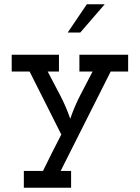

<svg xmlns="http://www.w3.org/2000/svg" viewBox="-20 -632 657 902"><path d="M314 250H92V171H182Q203 128 224.5 85Q246 42 268 0Q230 -75 193.5 -148Q157 -221 119 -296H35V-375H257V-296H204Q233 -241 262 -185.5Q291 -130 310 -74Q329 -130 357.5 -185.5Q386 -241 415 -296H353V-375H582V-296H500Q441 -178 382.5 -62.5Q324 53 265 171H314ZM357 -479H298Q321 -512 343 -545.5Q365 -579 388 -612H472Q443 -579 414.5 -545.5Q386 -512 357 -479Z"/></svg>

Font: Josefin Slab
Style: Bold
Weight: 700
Designer: Santiago Orozco
Foundry: Typemade
Version: Version 2.000